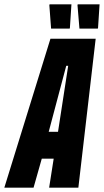

<svg xmlns="http://www.w3.org/2000/svg" viewBox="-67 -867 480 887"><path d="M-47 0 166 -688H375L295 0H160L181 -134H126L88 0ZM158 -258H201L248 -563H239ZM255 -735H169L161 -843L162 -847H263L256 -739ZM385 -735H300L291 -843L292 -847H393L386 -739Z"/></svg>

Font: Saira Ultra Condensed Black
Style: Italic
Weight: 900
Width: 1
Italic angle: -12°
Designer: Hector Gatti with collaboration of the Omnibus-Type team
Foundry: Omnibus-Type
Version: Version 1.001; ttfautohint (v1.8)